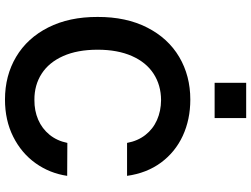

<svg xmlns="http://www.w3.org/2000/svg" viewBox="-139 -863 1012 774"><g transform="rotate(90 367.0 -476.0)"><path d="M556.1 -482.2Q548.3 -524.9 524.3 -555.8Q500.4 -586.6 464 -602.8Q427.6 -619 383.5 -619.3Q323.2 -619 277.2 -589.1Q231.2 -559.3 205.8 -501.6Q180.4 -443.9 180.4 -363.6Q180.4 -282 206 -224.6Q231.5 -167.3 277.3 -137.8Q323.2 -108.3 382.8 -108.7Q426.1 -108.3 462.4 -123.9Q498.6 -139.6 523.1 -169.6Q547.6 -199.6 556.1 -241.5L688.9 -240.8Q678.6 -170.5 638 -113.5Q597.3 -56.5 531.2 -23.3Q465.2 9.9 381.4 9.9Q284.8 9.9 209.2 -35Q133.5 -79.9 90.7 -164.4Q47.9 -248.9 48.3 -363.6Q47.9 -478.3 90.9 -563Q133.9 -647.7 209.7 -692.5Q285.5 -737.2 381.4 -737.2Q461.6 -737.2 527.3 -706.9Q593 -676.5 635.5 -619Q677.9 -561.4 688.9 -482.2ZM456 -835.2H313.9V-962.4H456Z"/></g></svg>

Font: Riot Sans
Style: Bold
Weight: 600
Designer: Rasmus Andersson
Foundry: rsms
Version: Version 4.001